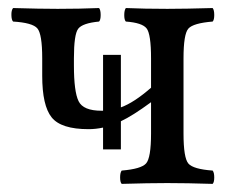

<svg xmlns="http://www.w3.org/2000/svg" viewBox="-20 -451 556 473"><path d="M277.8 -83H233.9V-136.7Q215.8 -132.8 198.2 -132.8Q130.4 -132.8 107.2 -161.9Q84 -190.9 84 -264.2V-307.1Q84 -367.2 72 -381.1Q60.1 -395 12.2 -397.9Q8.3 -401.9 8.1 -413.8Q7.8 -425.8 12.2 -431.2Q78.1 -429.2 122.1 -429.2Q176.3 -429.2 224.1 -431.2Q228 -426.3 228 -414.1Q228 -401.9 224.1 -397.9Q183.1 -394 172.6 -380.1Q162.1 -366.2 162.1 -307.1V-290Q162.1 -225.1 173.6 -201.7Q185.1 -178.2 230 -178.2Q230.5 -178.2 231.9 -178.2Q233.4 -178.2 233.9 -178.2V-315.9H277.8V-186.5Q310.1 -198.2 352.1 -234.9V-307.1Q352.1 -367.2 341.1 -381.1Q330.1 -395 290 -397.9Q286.1 -401.9 286.1 -413.8Q286.1 -425.8 290 -431.2Q335.9 -429.2 392.1 -429.2Q436 -429.2 503.9 -431.2Q507.8 -426.3 507.8 -414.1Q507.8 -401.9 503.9 -397.9Q456.1 -394 444.1 -380.6Q432.1 -367.2 432.1 -307.1V-122.1Q432.1 -62 444.1 -48.1Q456.1 -34.2 503.9 -30.8Q507.8 -25.9 507.8 -13.9Q507.8 -2 503.9 2Q439.9 0 392.1 0Q346.2 0 279.8 2Q275.9 -2 275.9 -13.9Q275.9 -25.9 279.8 -30.8Q327.6 -34.7 339.8 -48.3Q352.1 -62 352.1 -122.1V-199.2Q306.2 -165.5 277.8 -152.3Z"/></svg>

Font: Linux Libertine
Style: Regular
Weight: 400
Designer: Philipp H. Poll
Foundry: Philipp H. Poll
Version: Version 5.3.0 ; ttfautohint (v0.9)